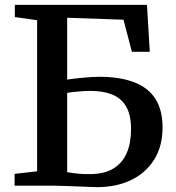

<svg xmlns="http://www.w3.org/2000/svg" viewBox="-20 -763 723 789"><path d="M379.5 6Q369.5 6 346.5 5Q323.5 4 295.8 3Q268 2 242 1Q216 0 199.5 0H40V-48.5L132.5 -59V-680L41 -693V-743H584L595.5 -550H522L487.5 -682L256 -690V-436Q264 -437.5 279.5 -439.2Q295 -441 314.2 -443Q333.5 -445 352.5 -446.2Q371.5 -447.5 386.5 -447.5Q472.5 -447.5 530.8 -425.2Q589 -403 618.5 -357Q648 -311 648 -239.5Q648 -162 613.5 -107Q579 -52 518.5 -23Q458 6 379.5 6ZM348.5 -47.5Q408.5 -47.5 446 -70.5Q483.5 -93.5 501 -134.8Q518.5 -176 518.5 -231.5Q518.5 -290.5 498.5 -325Q478.5 -359.5 441 -374.5Q403.5 -389.5 351 -389.5Q334.5 -389.5 315.5 -388Q296.5 -386.5 280.2 -384.8Q264 -383 256 -381.5V-55.5Q267 -53.5 279.2 -51.8Q291.5 -50 308 -48.8Q324.5 -47.5 348.5 -47.5Z"/></svg>

Font: Merriweather 36pt SemiBold
Style: Regular
Weight: 600
Version: Version 2.100